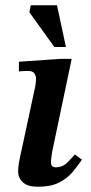

<svg xmlns="http://www.w3.org/2000/svg" viewBox="-20 -700 348 731"><path d="M124 11Q86 11 67.5 -5.5Q49 -22 49 -48Q49 -61 52 -79.5Q55 -98 65 -142L114 -370Q114 -370 115.5 -380Q117 -390 117 -402Q117 -411 111 -420.5Q105 -430 85 -430Q72 -430 62 -429Q52 -428 52 -428V-465L212 -476H253L179 -124Q179 -124 176.5 -108Q174 -92 174 -82Q174 -63 192 -63Q218 -63 235.5 -80.5Q253 -98 265 -112L292 -92Q275 -67 255 -43.5Q235 -20 204 -4.5Q173 11 124 11ZM231 -521H187L92 -653L97 -680H197Z"/></svg>

Font: STIX Two Text SemiBold
Style: Italic
Weight: 600
Italic angle: -12°
Designer: Ross Mills, John Hudson & Paul Hanslow, Tiro Typeworks Ltd; with prior portions MicroPress Inc. and Coen Hoffman, Elsevi
Foundry: Tiro Typeworks Ltd
Version: Version 2.13 b171